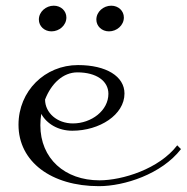

<svg xmlns="http://www.w3.org/2000/svg" viewBox="-20 -628 640 658"><path d="M43.4 -200.5C43.4 -73.4 156.3 10 319.1 10C405.6 10 533.7 -31 600.2 -117L587.4 -130C525.3 -49 399.6 -10 320.9 -10C202.1 -10 118.3 -84.6 118.3 -198.7C118.3 -212.1 119.5 -225.9 121.4 -237.8C140.4 -203.3 180 -180 227.7 -180C321.4 -180 406.6 -234.7 406.6 -307.5C406.6 -366.3 344.2 -405 247.4 -405C133.7 -405 43.4 -316 43.4 -200.5ZM134.4 -286.8C155.7 -341.8 196.1 -380 245.2 -380C310 -380 351.5 -350.8 351.5 -306.5C351.5 -249 293.1 -205 229.9 -205C175.9 -205 134.7 -241 134.4 -286.8ZM164.2 -608.5C137.6 -608.5 113.2 -587.8 113.2 -560.9C113.2 -538.3 131.9 -520.5 156.5 -520.5C183.2 -520.5 207.5 -541.2 207.5 -568.1C207.5 -590.7 188.9 -608.5 164.2 -608.5ZM361.2 -608.5C334.6 -608.5 310.2 -587.8 310.2 -560.9C310.2 -538.3 328.9 -520.5 353.5 -520.5C380.2 -520.5 404.5 -541.2 404.5 -568.1C404.5 -590.7 385.9 -608.5 361.2 -608.5Z"/></svg>

Font: Galberik
Style: Regular
Weight: 400
Designer: Gluk
Foundry: Gluk
Version: Version 0.50